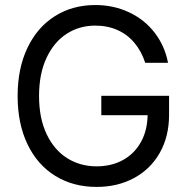

<svg xmlns="http://www.w3.org/2000/svg" viewBox="-20 -737 749 767"><path d="M360.5 -634.7Q297 -634.7 246.2 -601.9Q195.4 -569.1 165.7 -505.5Q136 -442 136 -353.6Q136 -264.8 166.1 -201.5Q196.1 -138.1 248.1 -105.3Q300.1 -72.5 366 -72.5Q426.1 -72.5 472.4 -98.4Q518.6 -124.3 544.2 -171.8Q569.8 -219.3 569.8 -282.5L596 -276.9H384.7V-354.3H655.4V-278.3Q655.4 -192 618.4 -126.7Q581.5 -61.5 515.7 -25.9Q449.9 9.7 366 9.7Q272.1 9.7 200.6 -34.5Q129.1 -78.7 89.8 -160.9Q50.4 -243.1 50.4 -353.6Q50.4 -463.7 89.8 -546.1Q129.1 -628.5 199.6 -672.7Q270 -716.9 360.5 -716.9Q434 -716.9 495.7 -687.8Q557.3 -658.8 597.7 -606.5Q638.1 -554.2 651.2 -486.2H560.1Q545.2 -532.1 517.4 -565.4Q489.6 -598.8 449.9 -616.7Q410.2 -634.7 360.5 -634.7Z"/></svg>

Font: Pretendard Variable
Style: Regular
Weight: 400
Designer: Base glyphs from Inter by Rasmus Andersson; Hangul glyphs from Noto Sans CJK(Source Han Sans) by Jang Soo-young and Kang
Foundry: Kil Hyung-jin
Version: Version 1.100;FEAKit 1.0